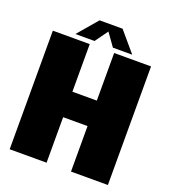

<svg xmlns="http://www.w3.org/2000/svg" viewBox="-146 -920 914 1027"><g transform="rotate(20 311.5 -406.0)"><path d="M27.5 0V-675H237.5V-404H376.5V-675H586.5V0H376.5V-259H237.5V0ZM147 -699.5 243.5 -812.5H374.5L470.5 -699.5H360.5L308.5 -772.5L256 -699.5Z"/></g></svg>

Font: Anybody Black
Style: Regular
Weight: 900
Designer: Tyler Finck
Foundry: Etcetera Type Company
Version: Version 1.010; ttfautohint (v1.8.3) -l 8 -r 50 -G 200 -x 14 